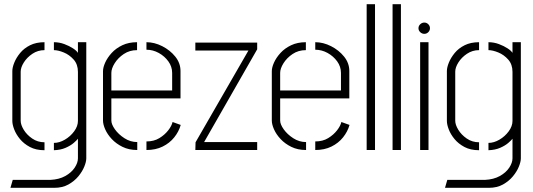

<svg xmlns="http://www.w3.org/2000/svg" viewBox="-20 -718 2553 919"><path d="M30 181 41 143H221Q263 141 292.5 124.5Q322 108 337.5 84.5Q353 61 353 40V-54Q348 -47 333 -34Q318 -21 294 -10.5Q270 0 238 1V-34Q264 -34 290.5 -49.5Q317 -65 335 -89.5Q353 -114 353 -139V-374Q353 -410 332.5 -433Q312 -456 285 -467Q258 -478 238 -478V-516Q264 -516 288 -507Q312 -498 329.5 -486.5Q347 -475 353 -465V-516H393V40Q393 56 383.5 79.5Q374 103 355 126Q336 149 307.5 165Q279 181 240 181ZM193 1Q152 1 123 -14.5Q94 -30 75.5 -52.5Q57 -75 48 -98.5Q39 -122 39 -139V-378Q39 -395 48.5 -418.5Q58 -442 76.5 -464.5Q95 -487 124 -501.5Q153 -516 193 -516V-478Q161 -478 135 -460.5Q109 -443 94 -419Q79 -395 79 -375V-140Q79 -121 93.5 -97Q108 -73 134 -55Q160 -37 193 -37Z M637 0Q597 0 566.5 -15Q536 -30 515 -52.5Q494 -75 483.5 -99Q473 -123 473 -141V-377Q473 -395 483.5 -418.5Q494 -442 514.5 -464.5Q535 -487 565.5 -501.5Q596 -516 636 -516V-478Q600 -478 572.5 -459.5Q545 -441 529 -415.5Q513 -390 513 -369V-285H804V-369Q804 -399 786 -424Q768 -449 740 -464.5Q712 -480 681 -480V-516Q719 -516 756.5 -497Q794 -478 819 -447Q844 -416 844 -378V-247H513V-141Q513 -123 530 -99Q547 -75 575.5 -56.5Q604 -38 637 -38ZM681 0V-41Q717 -41 743 -57Q769 -73 785.5 -94.5Q802 -116 806 -134L845 -120Q836 -88 814 -60.5Q792 -33 758.5 -16.5Q725 0 681 0Z M915 0 916 -37 1169 -476H915V-514H1211V-482L957 -38H1211V0Z M1445 0Q1405 0 1374.5 -15Q1344 -30 1323 -52.5Q1302 -75 1291.5 -99Q1281 -123 1281 -141V-377Q1281 -395 1291.5 -418.5Q1302 -442 1322.5 -464.5Q1343 -487 1373.5 -501.5Q1404 -516 1444 -516V-478Q1408 -478 1380.5 -459.5Q1353 -441 1337 -415.5Q1321 -390 1321 -369V-285H1612V-369Q1612 -399 1594 -424Q1576 -449 1548 -464.5Q1520 -480 1489 -480V-516Q1527 -516 1564.5 -497Q1602 -478 1627 -447Q1652 -416 1652 -378V-247H1321V-141Q1321 -123 1338 -99Q1355 -75 1383.5 -56.5Q1412 -38 1445 -38ZM1489 0V-41Q1525 -41 1551 -57Q1577 -73 1593.5 -94.5Q1610 -116 1614 -134L1653 -120Q1644 -88 1622 -60.5Q1600 -33 1566.5 -16.5Q1533 0 1489 0Z M1735 0V-698H1775V0Z M1859 0V-698H1899V0Z M1991 0V-516H2031V0ZM2011 -556Q2000 -556 1991.5 -564Q1983 -572 1983 -583Q1983 -594 1991.5 -602Q2000 -610 2011 -610Q2022 -610 2030 -602Q2038 -594 2038 -583Q2038 -572 2030 -564Q2022 -556 2011 -556Z M2110 181 2121 143H2301Q2343 141 2372.5 124.5Q2402 108 2417.5 84.5Q2433 61 2433 40V-54Q2428 -47 2413 -34Q2398 -21 2374 -10.5Q2350 0 2318 1V-34Q2344 -34 2370.5 -49.5Q2397 -65 2415 -89.5Q2433 -114 2433 -139V-374Q2433 -410 2412.5 -433Q2392 -456 2365 -467Q2338 -478 2318 -478V-516Q2344 -516 2368 -507Q2392 -498 2409.5 -486.5Q2427 -475 2433 -465V-516H2473V40Q2473 56 2463.5 79.5Q2454 103 2435 126Q2416 149 2387.5 165Q2359 181 2320 181ZM2273 1Q2232 1 2203 -14.5Q2174 -30 2155.5 -52.5Q2137 -75 2128 -98.5Q2119 -122 2119 -139V-378Q2119 -395 2128.5 -418.5Q2138 -442 2156.5 -464.5Q2175 -487 2204 -501.5Q2233 -516 2273 -516V-478Q2241 -478 2215 -460.5Q2189 -443 2174 -419Q2159 -395 2159 -375V-140Q2159 -121 2173.5 -97Q2188 -73 2214 -55Q2240 -37 2273 -37Z"/></svg>

Font: Stick No Bills ExtraLight
Style: Regular
Weight: 200
Designer: Kosala Senevirathne, Siva Puranthara, Lasantha Premarathna, Tharique Azeez
Foundry: mooniak
Version: Version 2.000